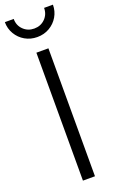

<svg xmlns="http://www.w3.org/2000/svg" viewBox="-189 -982 629 1026"><g transform="rotate(-20 125.5 -469.0)"><path d="M160.2 -727.5V0H91.8V-727.5ZM126 -804.2Q87.9 -804.2 56.9 -822Q25.9 -839.8 7.6 -870.6Q-10.7 -901.4 -10.7 -938.5H39.6Q39.6 -901.4 64.5 -877Q89.4 -852.5 126 -852.5Q163.1 -852.5 187.7 -877.2Q212.4 -901.9 212.4 -938.5H262.7Q262.7 -901.4 244.6 -870.8Q226.6 -840.3 195.6 -822.3Q164.6 -804.2 126 -804.2Z"/></g></svg>

Font: Inter 18pt Light
Style: Regular
Weight: 300
Designer: Rasmus Andersson
Foundry: rsms
Version: Version 4.001;git-66647c0bb